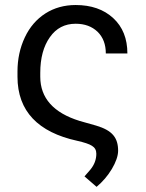

<svg xmlns="http://www.w3.org/2000/svg" viewBox="-20 -558 578 761"><path d="M279.8 -538.1C234.9 -538.1 194.8 -526.9 160.2 -504.9C125 -482.4 97.7 -450.7 78.6 -410.2C59.1 -369.1 49.3 -323.7 49.3 -274.4V-253.9C49.3 -116.7 131.8 -33.7 285.6 0C313.5 6.3 333.5 12.7 344.7 20C356 26.9 361.8 37.1 361.8 51.3C361.8 74.2 354 95.2 337.9 114.7L314.9 141.1L362.8 182.6C386.7 162.6 407.2 138.7 423.3 111.8C439.5 84.5 447.8 60.5 448.2 40C448.2 -12.2 425.3 -41 361.3 -60.1L295.9 -78.6C191.9 -110.8 139.6 -169.4 139.6 -253.9V-269.5C139.6 -327.6 152.3 -375 177.7 -410.6C202.6 -446.3 236.8 -463.9 279.8 -463.9C315.9 -463.9 344.7 -453.1 366.7 -432.1C388.7 -410.6 399.4 -381.8 399.4 -346.2H484.9C484.9 -404.8 466.3 -451.7 428.7 -486.3C391.1 -521 341.3 -538.1 279.8 -538.1Z"/></svg>

Font: Roboto
Style: Regular
Weight: 400
Designer: Google
Version: Version 2.137; 2017